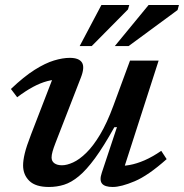

<svg xmlns="http://www.w3.org/2000/svg" viewBox="-20 -734 733 765"><path d="M385.5 -45.5 446 -227.5 435.5 -227Q393 -150.5 358.5 -103.5Q324 -56.5 294 -31.8Q264 -7 235.2 2Q206.5 11 175 11Q122 11 97 -13.2Q72 -37.5 72 -75Q72 -94.5 78.5 -122.2Q85 -150 104 -199L201.5 -451.5L221 -417Q196 -418 168.5 -410.8Q141 -403.5 111.2 -387.5Q81.5 -371.5 48.5 -346.5L23.5 -379.5Q75.5 -429 118 -455.8Q160.5 -482.5 195.2 -493Q230 -503.5 258 -503.5Q295 -503.5 306.8 -484.5Q318.5 -465.5 301.5 -423L201.5 -165.5Q193.5 -145 189.5 -130.8Q185.5 -116.5 185.5 -106.5Q185.5 -91.5 196.8 -83.5Q208 -75.5 227 -75.5Q246.5 -75.5 271.2 -86.8Q296 -98 323.5 -124.8Q351 -151.5 378.8 -197.8Q406.5 -244 432 -313.5L498 -492.5H612L465.5 -37.5L442.5 -73.5Q467.5 -71.5 495.8 -76.5Q524 -81.5 555.8 -95.2Q587.5 -109 622.5 -133L644 -100Q570.5 -34.5 516.5 -11.8Q462.5 11 429 11Q397.5 11 386.5 -2.5Q375.5 -16 385.5 -45.5ZM437.5 -550.5 572 -714H693L687.5 -694L492.5 -550.5ZM297.5 -550.5 384 -714H495L490 -696.5L345.5 -550.5Z"/></svg>

Font: Newsreader 9pt Medium
Style: Italic
Weight: 500
Italic angle: -17°
Designer: Hugues Gentile
Foundry: Production Type
Version: Version 1.003